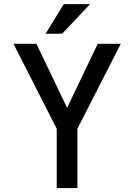

<svg xmlns="http://www.w3.org/2000/svg" viewBox="-20 -927 662 947"><path d="M259.8 0.5V-292L46.4 -710.9H159.7L311 -395L461.9 -710.9H575.7L361.8 -292V0.5ZM205.1 -760.7 294.4 -906.7H424.3L286.6 -760.7Z"/></svg>

Font: Alte DIN 1451 Mittelschrift
Style: Regular
Weight: 400
Designer: Peter Wiegel
Foundry: Peter Wiegel
Version: Version 1.002 September 20, 2019